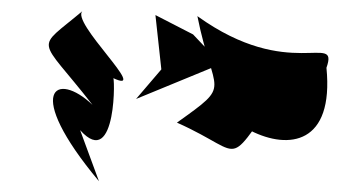

<svg xmlns="http://www.w3.org/2000/svg" viewBox="-20 -839 631 357"><path d="M269 -811 280 -710 233 -655 391 -720 339 -775ZM129 -597C198 -520 194 -707 190 -694C262 -660 108 -800 134 -819C44 -743 50 -775 152 -644C85 -708 22 -672 164 -502ZM446 -596C517 -560 601 -571 587 -713C611 -781 518 -686 347 -809C377 -659 414 -686 309 -611C448 -549 389 -519 518 -691Z"/></svg>

Font: Asimov Silicon
Style: Regular
Weight: 400
Designer: Google
Version: Version 2.000980; 2014